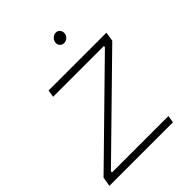

<svg xmlns="http://www.w3.org/2000/svg" viewBox="-202 -796 904 904"><g transform="rotate(-45 249.5 -344.5)"><path d="M-5 0H418L424 -36H48L49 -44L488 -474L495 -520H110L104 -484H443L441 -476L3 -47ZM320 -626C337 -626 354 -640 354 -660C354 -675 343 -689 327 -689C308 -689 292 -672 292 -653C292 -638 303 -626 320 -626Z"/></g></svg>

Font: Fixel Display 20240404 ExLight
Style: Italic
Weight: 200
Italic angle: -10°
Designer: AlfaBravo + MacPaw
Foundry: Kyrylo Tkachov, Marchela Mozhyna, Serhii Makarenko, Maria Weinstein, Zakhar Kryvoshyya
Version: Version 1.211;Glyphs 3.2 (3225)